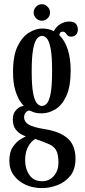

<svg xmlns="http://www.w3.org/2000/svg" viewBox="-20 -668 415 936"><path d="M185 249Q140.5 249 104.5 232.5Q68.5 216 47 186.2Q25.5 156.5 25.5 116Q25.5 73 42.8 48Q60 23 79.8 11.2Q99.5 -0.5 106.5 -3.5Q101 -4.5 85.5 -12.2Q70 -20 56.2 -37.5Q42.5 -55 42.5 -85.5Q42.5 -114 57.5 -130.5Q72.5 -147 87 -150Q93.5 -151.5 96.5 -151.5Q90.5 -156 77.8 -174.8Q65 -193.5 54.2 -228.8Q43.5 -264 43.5 -318Q43.5 -397 66 -443Q88.5 -489 121.5 -509Q154.5 -529 186 -529Q217 -529 242.5 -516Q253 -538 274 -550.5Q295 -563 317 -563Q340.5 -563 350 -552Q359.5 -541 359.5 -524Q359.5 -508 350.5 -498.8Q341.5 -489.5 327.5 -489.5Q314.5 -489.5 309 -495.5Q303.5 -501.5 299.2 -507.5Q295 -513.5 285.5 -513.5Q271 -513.5 269 -497Q296 -471 310.2 -427Q324.5 -383 324.5 -325.5Q324.5 -244.5 302.8 -198.8Q281 -153 248.5 -134.2Q216 -115.5 184 -115.5Q158.5 -115.5 143.5 -121.2Q128.5 -127 125.5 -128.5Q123.5 -129 123 -129Q114.5 -129 106 -120Q97.5 -111 97.5 -96Q97.5 -74.5 119 -61Q140.5 -47.5 200.5 -38Q272.5 -26.5 310.2 7Q348 40.5 348 106Q348 158.5 322 190Q296 221.5 258.2 235.2Q220.5 249 185 249ZM184 -151.5Q197.5 -151.5 208.8 -164Q220 -176.5 227 -213.2Q234 -250 234 -323.5Q234 -394 227 -430.5Q220 -467 209 -480Q198 -493 185 -493Q172 -493 160.5 -479.8Q149 -466.5 141.8 -429.8Q134.5 -393 134.5 -321Q134.5 -248.5 141.8 -212.2Q149 -176 160.5 -163.8Q172 -151.5 184 -151.5ZM185 215.5Q221 215.5 243 189.2Q265 163 265 125.5Q265 83.5 252.8 62.8Q240.5 42 208.5 30.5Q193.5 24 176.5 18Q159.5 12 152 9.5Q131.5 20.5 117 47.2Q102.5 74 102.5 113Q102.5 155 123.5 185.2Q144.5 215.5 185 215.5ZM184.5 -567Q168 -567 156 -578.8Q144 -590.5 144 -606.5Q144 -623 156 -635.2Q168 -647.5 184.5 -647.5Q200 -647.5 212 -635.2Q224 -623 224 -606.5Q224 -590.5 212 -578.8Q200 -567 184.5 -567Z"/></svg>

Font: Imbue 10pt Medium
Style: Regular
Weight: 500
Designer: Tyler Finck
Foundry: Etcetera Type Company
Version: Version 1.102; ttfautohint (v1.8.3)